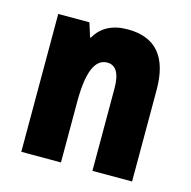

<svg xmlns="http://www.w3.org/2000/svg" viewBox="-82 -597 674 678"><g transform="rotate(15 254.5 -257.5)"><path d="M53 0H198V-223Q198 -383 265 -383Q313 -383 313 -301V0H458V-335Q458 -515 305 -515Q221 -515 186 -453H183L167 -504H53Z"/></g></svg>

Font: Noto Sans Armenian ExtraCondensed Extra
Style: Regular
Weight: 800
Width: 3
Designer: Monotype Design Team
Foundry: Monotype Imaging Inc.
Version: Version 1.901